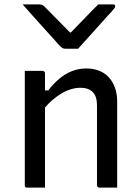

<svg xmlns="http://www.w3.org/2000/svg" viewBox="-20 -855 640 875"><path d="M514 0H433Q430 0 427.5 -1.5Q425 -3 423.5 -5Q422 -7 422 -11V-375Q422 -416 402.5 -435.5Q383 -455 347 -455Q326 -455 304 -448.5Q282 -442 260 -429Q238 -416 215 -396Q200 -382 185 -365V0H104Q101 0 99 -0.5Q97 -1 95.5 -2.5Q94 -4 93.5 -6Q93 -8 93 -11V-532H174Q178 -532 180 -530.5Q182 -529 183.5 -527Q185 -525 185 -521V-443H200Q223 -473 249.5 -495.5Q276 -518 307 -530.5Q338 -543 373 -543Q407 -543 433.5 -532Q460 -521 477.5 -501Q495 -481 504.5 -453.5Q514 -426 514 -393ZM336 -633H276Q269 -633 263 -637Q257 -641 244 -655Q237 -664 218 -684.5Q199 -705 175 -732Q151 -759 126.5 -786Q102 -813 83 -835H155Q166 -835 171.5 -833Q177 -831 184 -824Q197 -811 232 -775Q260 -747 299 -707H303Q341 -746 367 -773Q401 -809 428 -835H494Q499 -835 501 -834Q503 -833 504 -831Q505 -829 505 -826Q505 -822 501.5 -817.5Q498 -813 485 -798Q472 -785 452 -762Q432 -739 409 -714Q386 -689 366.5 -667Q347 -645 336 -633Z"/></svg>

Font: Code D OnePiece
Style: Regular
Weight: 400
Version: Version 1.085; ttfautohint (v1.8.4.7-5d5b);Nerd Fonts 3.0.2